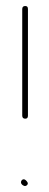

<svg xmlns="http://www.w3.org/2000/svg" viewBox="-20 -624 163 639"><path d="M64 -229C70 -229 73 -232 73 -239V-594C73 -601 70 -604 64 -604C58 -604 54 -601 54 -594V-239C54 -232 58 -229 64 -229ZM53 -10C57 -6 64 -2 70 -8C76 -14 70 -20 66 -24C56 -34 44 -19 53 -10Z"/></svg>

Font: Electronic
Style: ExThn
Weight: 100
Version: Version 1.011